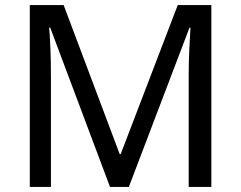

<svg xmlns="http://www.w3.org/2000/svg" viewBox="-20 -734 947 754"><path d="M97 -714H230L450 -129H454L678 -714H810V0H721V-439Q721 -491 723.5 -542Q726 -593 728 -625H724L486 0H412L177 -626H173Q176 -595 178 -542.5Q180 -490 180 -433V0H97Z"/></svg>

Font: BC Sans
Style: Regular
Weight: 400
Designer: Monotype Design Team
Province of B.C.
Foundry: Monotype Imaging Inc.
Version: Version 2.000;GOOG;noto-source:20170915:90ef993387c0